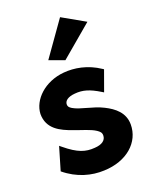

<svg xmlns="http://www.w3.org/2000/svg" viewBox="-147 -850 760 954"><g transform="rotate(-20 233.0 -373.5)"><path d="M162 -588 242 -559 410 -701 290 -769ZM31 -48C96 6 170 25 236 22C358 18 438 -55 438 -148C438 -211 393 -246 345 -270C292 -297 228 -303 191 -325C178 -333 173 -339 173 -350C173 -369 192 -384 229 -387C271 -391 306 -381 358 -349L368 -343L407 -451L401 -455C337 -498 269 -509 213 -504C110 -495 37 -424 34 -350C34 -271 97 -241 160 -219C199 -204 243 -193 270 -175C283 -166 291 -159 291 -144C291 -118 269 -102 230 -100C182 -96 142 -108 78 -161L67 -170Z"/></g></svg>

Font: Bluebird
Style: SfBdNrw
Weight: 700
Designer: Jasper
Foundry: Cannot Into Space Fonts
Version: Version 0.98